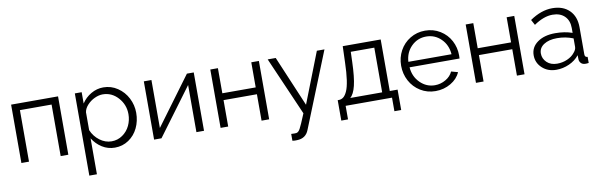

<svg xmlns="http://www.w3.org/2000/svg" viewBox="-49 -998 5284 1688"><g transform="rotate(-10 2593.0 -153.5)"><path d="M74.2 0V-521H493.2V0H424.8V-460H142.1V0Z M710.9 -107.9V212.9H643.1V-521H704.1V-419.9Q736.3 -469.7 788.1 -499.8Q839.8 -529.8 897.9 -529.8Q967.3 -529.8 1024.7 -491.2Q1082 -452.6 1113.5 -390.9Q1145 -329.1 1145 -259.8Q1145 -186.5 1115.5 -125Q1085.9 -63.5 1031.5 -26.9Q977.1 9.8 908.7 9.8Q846.2 9.8 794.7 -22.7Q743.2 -55.2 710.9 -107.9ZM1075.7 -259.8Q1075.7 -344.7 1019 -407.5Q962.4 -470.2 881.8 -470.2Q847.7 -470.2 810.1 -452.9Q772.5 -435.5 744.1 -404.8Q715.8 -374 710.9 -340.8V-181.2Q734.4 -124 783.7 -86.9Q833 -49.8 889.6 -49.8Q943.8 -49.8 987.3 -80.3Q1030.8 -110.8 1053.2 -158.4Q1075.7 -206.1 1075.7 -259.8Z M1258.8 0V-520H1326.7V-91.8L1643.6 -521H1704.6V0H1636.7V-420.9L1324.7 0Z M1852.5 0V-521H1920.4V-296.9H2218.3V-521H2286.1V0H2218.3V-235.8H1920.4V0Z M2454.6 160.2Q2492.2 162.1 2500.5 160.2Q2518.6 158.2 2534.4 130.1Q2550.3 102.1 2591.8 0L2364.7 -521H2436.5L2627.4 -69.8L2803.7 -521H2871.6L2601.6 150.9Q2574.2 221.7 2495.6 223.1Q2475.6 224.6 2454.6 221.2Z M2908.7 121.1V-61H2917.5Q2941.4 -61 2959.7 -75.2Q2978 -89.4 2993.4 -123.5Q3008.8 -157.7 3018.1 -220.9Q3027.3 -284.2 3029.8 -376L3034.7 -521H3373.5V-61H3443.4V121.1H3382.8V0H2968.8V121.1ZM3020.5 -61H3305.7V-460H3095.7L3092.8 -370.1Q3088.4 -233.4 3070.6 -160.4Q3052.7 -87.4 3020.5 -61Z M3771 9.8Q3697.3 9.8 3637 -27.3Q3576.7 -64.5 3543.5 -126.7Q3510.3 -189 3510.3 -262.2Q3510.3 -334.5 3543.5 -395.8Q3576.7 -457 3636.7 -493.4Q3696.8 -529.8 3770 -529.8Q3844.2 -529.8 3904.1 -492.9Q3963.9 -456.1 3996.1 -395.3Q4028.3 -334.5 4028.3 -263.2Q4028.3 -240.7 4027.3 -235.8H3581.1Q3587.4 -152.3 3643.1 -97.2Q3698.7 -42 3774.4 -42Q3825.7 -42 3870.6 -68.1Q3915.5 -94.2 3934.1 -136.2L3993.2 -120.1Q3968.8 -62.5 3907.5 -26.4Q3846.2 9.8 3771 9.8ZM3579.1 -285.2H3964.4Q3958 -369.1 3903.1 -423.1Q3848.1 -477.1 3771 -477.1Q3693.8 -477.1 3638.9 -422.9Q3584 -368.7 3579.1 -285.2Z M4132.3 0V-521H4200.2V-296.9H4498V-521H4565.9V0H4498V-235.8H4200.2V0Z M4673.8 -149.9Q4673.8 -221.7 4734.6 -265.4Q4795.4 -309.1 4893.6 -309.1Q4977.5 -309.1 5045.4 -285.2V-329.1Q5045.4 -395.5 5006.1 -434.3Q4966.8 -473.1 4898.4 -473.1Q4819.8 -473.1 4731.4 -412.1L4705.6 -460Q4807.1 -529.8 4905.8 -529.8Q5002 -529.8 5057.9 -474.6Q5113.8 -419.4 5113.8 -323.2V-82Q5113.8 -67.9 5119.6 -61.5Q5125.5 -55.2 5138.7 -54.2V0Q5114.3 2.9 5107.4 2Q5083.5 1.5 5070.1 -12.9Q5056.6 -27.3 5055.7 -45.9L5054.7 -84Q5020 -40 4964.4 -15.1Q4908.7 9.8 4849.6 9.8Q4773.9 9.8 4723.9 -36.4Q4673.8 -82.5 4673.8 -149.9ZM5022.5 -109.9Q5045.4 -135.7 5045.4 -160.2V-235.8Q4977.5 -263.2 4901.9 -263.2Q4828.1 -263.2 4783.4 -233.6Q4738.8 -204.1 4738.8 -154.8Q4738.8 -108.9 4773.4 -75.4Q4808.1 -42 4865.7 -42Q4914.1 -42 4956.5 -60.8Q4999 -79.6 5022.5 -109.9Z"/></g></svg>

Font: Rawline
Style: Regular
Weight: 400
Designer: Matt McInerney, Pablo Impallari, Rodrigo Fuenzalida
Foundry: Matt McInerney, Pablo Impallari, Rodrigo Fuenzalida
Version: Version 4.020;PS 004.020;hotconv 1.0.88;makeotf.lib2.5.64775